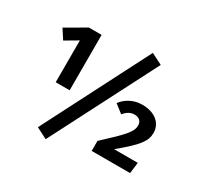

<svg xmlns="http://www.w3.org/2000/svg" viewBox="-185 -1044 1407 1360"><g transform="rotate(30 518.5 -363.5)"><path d="M694 -818 252 45 342 91 785 -772ZM316 -747H212L50 -653L100 -576L202 -636V-294H316ZM815 -463C743 -463 687 -431 649 -382L717 -329C744 -361 769 -375 802 -375C838 -375 861 -355 861 -320C861 -269 824 -228 666 -82V0H980L991 -90H797C945 -212 982 -262 982 -329C982 -402 924 -463 815 -463Z"/></g></svg>

Font: Glow Sans TC Normal
Style: Bold
Weight: 700
Designer: Ryoko NISHIZUKA (kana, bopomofo & ideographs); Paul D. Hunt (Latin, Greek & Cyrillic); Sandoll Communications, Soo-young
Version: Version 0.93